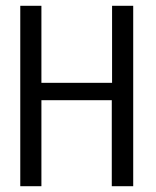

<svg xmlns="http://www.w3.org/2000/svg" viewBox="-20 -643 540 663"><path d="M50 0H123V-297H366V0H440V-623H367V-357H123V-623H50Z"/></svg>

Font: Inconsolata Thin
Style: Regular
Weight: 100
Monospace: yes
Designer: Raph Levien, Cyreal, Brenton Simpson
Foundry: Raph Levien, Cyreal, Google
Version: Version 3.100